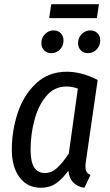

<svg xmlns="http://www.w3.org/2000/svg" viewBox="-20 -878 520 910"><path d="M443 -499 388 -119Q385 -101 385 -88Q385 -73 390 -64Q395 -55 409 -49L380 12Q311 1 304 -69Q275 -29 245 -8.5Q215 12 174 12Q110 12 73 -37Q36 -86 36 -169Q36 -257 63.5 -341.5Q91 -426 150 -482Q209 -538 297 -538Q367 -538 443 -499ZM125 -169Q125 -111 142 -84.5Q159 -58 193 -58Q224 -58 250 -81.5Q276 -105 306 -150L349 -458Q322 -468 295 -468Q238 -468 200 -423.5Q162 -379 143.5 -310Q125 -241 125 -169ZM176 -673Q176 -699 193.5 -716.5Q211 -734 234 -734Q255 -734 268 -720.5Q281 -707 281 -687Q281 -660 264 -643Q247 -626 223 -626Q202 -626 189 -639.5Q176 -653 176 -673ZM350 -673Q350 -699 367.5 -716.5Q385 -734 408 -734Q429 -734 442 -720.5Q455 -707 455 -687Q455 -661 438 -643.5Q421 -626 397 -626Q376 -626 363 -639.5Q350 -653 350 -673ZM213 -792 223 -858H449L439 -792Z"/></svg>

Font: Fira Sans Compressed
Style: Italic
Weight: 400
Width: 1
Italic angle: -8°
Designer: bBox Type GmbH & Carrois Corporate GbR & Edenspiekermann AG
Foundry: bBox Type GmbH & Carrois Corporate GbR & Edenspiekermann AG
Version: Version 4.301